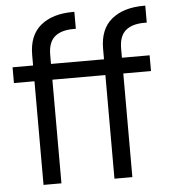

<svg xmlns="http://www.w3.org/2000/svg" viewBox="-51 -755 707 801"><g transform="rotate(-5 302.0 -354.0)"><path d="M99 0V-434H13V-500H99V-544Q99 -626 148.5 -667Q198 -708 284 -708H290V-637H280Q228 -637 201 -613.5Q174 -590 174 -538V-500H396V-544Q396 -626 445.5 -667Q495 -708 581 -708H587V-637H577Q525 -637 498 -613.5Q471 -590 471 -538V-500H587V-434H471V0H396V-434H174V0Z"/></g></svg>

Font: Questrial
Style: Regular
Weight: 400
Designer: Joe Prince, Laura Meseguer
Foundry: Joe Prince, Laura Meseguer
Version: Version 2.000; ttfautohint (v1.8.3)